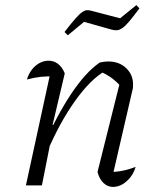

<svg xmlns="http://www.w3.org/2000/svg" viewBox="-20 -730 608 756"><path d="M364 -53 454 -413 456 -390Q433 -414 415.5 -426Q398 -438 374 -449L393 -450Q336 -417 275.5 -332.5Q215 -248 163 -126L151 -154Q177 -215 204.5 -266.5Q232 -318 260 -360Q288 -402 316 -433Q344 -464 373 -484Q383 -486 391 -487Q399 -488 406 -488Q449 -488 476.5 -462Q504 -436 504 -397Q504 -391 503.5 -385Q503 -379 501 -373L427 -53Q453 -55 473.5 -60Q494 -65 514 -73Q507 -49 493 -31.5Q479 -14 461.5 -4Q444 6 425 6Q404 6 387.5 -9.5Q371 -25 364 -53ZM82 0 182 -460 193 -429Q165 -430 141 -427.5Q117 -425 86 -417Q93 -440 106 -456.5Q119 -473 136 -482Q153 -491 171 -491Q192 -491 208.5 -478.5Q225 -466 235 -441L187 -238L192 -237L145 0ZM247 -591 234 -604Q261 -639 277 -657Q293 -675 304 -682.5Q315 -690 323.5 -690Q332 -690 342 -687L453 -658L517 -710L529 -697Q505 -665 489.5 -646.5Q474 -628 462.5 -620Q451 -612 441.5 -611Q432 -610 421 -613L311 -644Z"/></svg>

Font: Piazzolla 8pt ExtraLight
Style: Italic
Weight: 250
Italic angle: -11.3°
Designer: Juan Pablo del Peral
Foundry: Huerta Tipografica
Version: Version 2.001